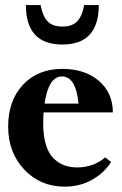

<svg xmlns="http://www.w3.org/2000/svg" viewBox="-20 -714 475 746"><path d="M80.6 -694.3H137.7Q146.5 -648.9 166 -629.9Q185.5 -610.8 222.7 -610.8Q259.8 -610.8 279.3 -630.4Q298.8 -649.9 307.1 -694.3H363.8Q363.8 -541 222.2 -541Q80.6 -541 80.6 -694.3ZM231.4 11.2Q136.7 11.2 74.2 -55.2Q11.7 -121.6 11.7 -221.7Q11.7 -323.2 69.3 -384.8Q127 -446.3 222.7 -446.3Q310.1 -446.3 364.3 -399.7Q418.5 -353 418.5 -277.3H149.4Q147.9 -254.4 147.9 -232.9Q147.9 -185.5 158.4 -151.6Q168.9 -117.7 187.7 -99.1Q206.5 -80.6 229.2 -72Q252 -63.5 280.3 -63.5Q341.8 -63.5 389.2 -102.5L411.6 -84.5Q385.3 -42.5 337.9 -15.6Q290.5 11.2 231.4 11.2ZM220.7 -417Q168.5 -417 153.3 -311.5H285.2Q274.9 -417 220.7 -417Z"/></svg>

Font: Elstob Grade
Style: Regular
Weight: 400
Designer: Peter S. Baker
Version: Version 1.015